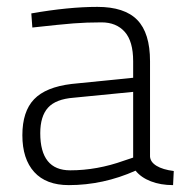

<svg xmlns="http://www.w3.org/2000/svg" viewBox="-20 -529 537 558"><path d="M45 -136Q45 -205 79 -240.5Q113 -276 188 -285L367 -303V-351Q367 -409 342.5 -436.5Q318 -464 275 -464Q231 -464 193 -461Q155 -458 74 -449L71 -490Q179 -509 263 -509Q342 -509 379 -471Q416 -433 416 -351V-74Q417 -58 435 -47Q453 -36 485 -32L483 9Q447 9 418.5 -2Q390 -13 374 -33Q280 9 180 9Q114 9 79.5 -29Q45 -67 45 -136ZM340 -62 367 -71V-262L194 -245Q142 -241 119.5 -216Q97 -191 97 -142Q97 -34 184 -34Q262 -34 340 -62Z"/></svg>

Font: Cairo Light
Style: Regular
Weight: 300
Designer: Mohamed Gaber, the designers of Titillium
Foundry: Kief Type Foundry
Version: Version 2.009; ttfautohint (v1.5.33-1714) -l 8 -r 50 -G 200 